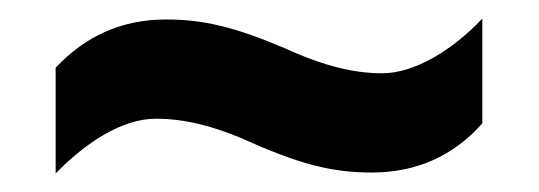

<svg xmlns="http://www.w3.org/2000/svg" viewBox="-20 -456 581 207"><path d="M254 -301C309 -277 342 -270 381 -270C429 -270 469 -288 500 -323V-436C468 -402 427 -377 392 -377C363 -377 331 -384 287 -404C233 -427 199 -435 159 -435C111 -435 72 -417 40 -383V-269C74 -304 113 -328 148 -328C178 -328 210 -321 254 -301Z"/></svg>

Font: Noto Sans Thai Looped SemiCondensed
Style: Bold
Weight: 700
Width: 4
Designer: Sasikarn Vongin, Ben Mitchell
Foundry: The Fontpad Ltd
Version: Version 1.001